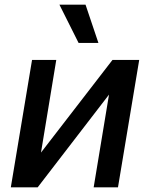

<svg xmlns="http://www.w3.org/2000/svg" viewBox="-20 -802 642 822"><path d="M155.5 -148.8 461.6 -545.5H576L485.1 0H381L446.7 -397L141.3 0H26.3L117.2 -545.5H220.9ZM316.4 -618.3 234.4 -782H346.2L401.3 -618.3Z"/></svg>

Font: Karasuma Gothic
Style: Medium Italic
Weight: 500
Italic angle: 9.39998°
Designer: Rasmus Andersson / Ryoko Nishizuka
Foundry: Genbu
Version: Version 1.00